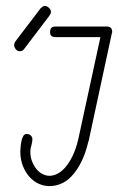

<svg xmlns="http://www.w3.org/2000/svg" viewBox="-20 -640 401 652"><path d="M168 -514Q150 -514 150 -531Q150 -550 168 -550H343Q361 -550 361 -531Q361 -529 360 -528L281 -161L280 -160V-159Q270 -117 255 -88Q240 -59 222.5 -41Q205 -23 186 -15.5Q167 -8 148 -8Q129 -8 111.5 -16Q94 -24 80 -39.5Q66 -55 57.5 -77Q49 -99 49 -126Q49 -132 50 -142Q51 -152 53 -161.5Q55 -171 59 -178Q63 -185 70 -185Q80 -185 85 -179.5Q90 -174 90 -168Q90 -157 86.5 -146Q83 -135 83 -125Q83 -106 89.5 -90.5Q96 -75 105 -64.5Q114 -54 125.5 -48.5Q137 -43 148 -43Q161 -43 175 -50Q189 -57 202 -72Q215 -87 226.5 -110.5Q238 -134 246 -168L321 -514ZM63 -475Q57 -466 47 -466Q39 -466 33.5 -473Q28 -480 28 -487Q28 -493 32 -499L118 -612Q121 -615 125 -617.5Q129 -620 132 -620Q139 -620 146 -613.5Q153 -607 153 -600Q153 -594 148 -587Z"/></svg>

Font: Gruenewald VA
Style: Regular
Weight: 400
Designer: Peter Wiegel
Foundry: Peter Wiegel, nach dem Schriftentwurf von Dr. H. Gr¸newald
Version: Version 0.007